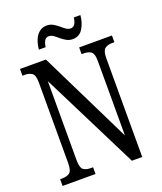

<svg xmlns="http://www.w3.org/2000/svg" viewBox="-161 -999 929 1101"><g transform="rotate(-20 304.0 -448.0)"><path d="M28 0V-41H40Q69 -41 86 -53.5Q103 -66 103 -113V-605Q103 -649 86 -661Q69 -673 43 -673H28V-714H186L463 -150V-605Q463 -649 446.5 -661Q430 -673 403 -673H389V-714H589V-673H574Q547 -673 530.5 -660Q514 -647 514 -601V0H451L154 -594V-113Q154 -66 169.5 -53.5Q185 -41 213 -41H229V0ZM372 -771Q351 -771 334 -780.5Q317 -790 302.5 -802.5Q288 -815 274.5 -824.5Q261 -834 247 -834Q228 -834 219.5 -817.5Q211 -801 209 -781H168Q170 -810 180 -836.5Q190 -863 209.5 -879.5Q229 -896 257 -896Q277 -896 294 -886.5Q311 -877 325.5 -864.5Q340 -852 353.5 -842.5Q367 -833 380 -833Q400 -833 408.5 -849.5Q417 -866 419 -886H459Q456 -842 434.5 -806.5Q413 -771 372 -771Z"/></g></svg>

Font: Noto Serif Bengali ExtraCondensed
Style: Regular
Weight: 400
Width: 2
Designer: Juan Bruce, Universal Thirst, Indian Type Foundry and the Monotype Design Team.
Foundry: Monotype Imaging Inc.
Version: Version 2.003; ttfautohint (v1.8.4.7-5d5b)